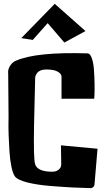

<svg xmlns="http://www.w3.org/2000/svg" viewBox="-20 -970 546 995"><path d="M90.3 -772.5 263.7 -950.2 422.9 -809.1 313.5 -749.5 227.1 -850.1 149.9 -763.2ZM298.8 -458.5V-574.2Q297.9 -587.9 278.8 -598.9Q259.8 -609.9 219.2 -609.9Q202.1 -609.9 190.2 -604.7Q178.2 -599.6 172.9 -592.5Q167.5 -585.4 164.8 -578.4Q162.1 -571.3 162.1 -566.4V-561L156.7 -333.5Q152.8 -147 162.1 -118.7Q174.8 -80.1 250.5 -80.1Q270.5 -80.1 282.2 -89.4Q293.9 -98.6 295.9 -107.9L297.4 -117.2L295.9 -216.8L485.4 -199.2L469.7 -13.7Q469.2 -5.9 463.1 -0.5Q457 4.9 449.2 4.9Q403.8 3.9 358.9 1.7Q314 -0.5 243.2 -6.1Q172.4 -11.7 122.1 -24.4Q71.8 -37.1 58.1 -54.7Q46.9 -68.8 39.3 -105.7Q31.7 -142.6 29.1 -184.8Q26.4 -227.1 24.9 -267.1Q23.4 -307.1 23.9 -334L24.4 -360.4L22.5 -589.8Q22.5 -590.8 22.2 -593Q22 -595.2 22 -596.2Q22 -614.3 33.9 -631.6Q45.9 -648.9 62.5 -655.3Q167.5 -701.7 434.1 -693.4Q447.3 -692.9 455.8 -668.5Q464.4 -644 466.8 -609.6Q469.2 -575.2 470 -541Q470.7 -506.8 469.7 -482.4L468.3 -458.5Z"/></svg>

Font: Some Time Later
Style: Regular
Weight: 400
Version: Version 003.300